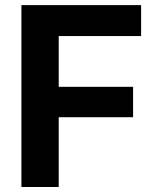

<svg xmlns="http://www.w3.org/2000/svg" viewBox="-20 -748 627 768"><path d="M65.7 -727.5H544.4V-603.8H214.9V-400.7H512.3V-279.1H214.9V0H65.7Z"/></svg>

Font: Raveo Variable
Style: Regular
Weight: 400
Designer: Jakub Foglar, Rasmus Andersson (Inter)
Foundry: Jakubfoglar.com
Version: Version 1.000;Glyphs 3.2.3 (3260)